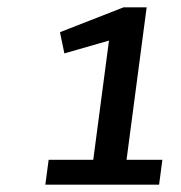

<svg xmlns="http://www.w3.org/2000/svg" viewBox="-20 -941 495 525"><path d="M113 -504H235L278 -830L156 -795L144 -853L318 -921H381L326 -504H424L415 -436H104Z"/></svg>

Font: Rosario SemiBold
Style: Italic
Weight: 600
Italic angle: -8.05°
Designer: Hector Gatti
Foundry: Omnibus Type
Version: Version 1.101; ttfautohint (v1.8.1.43-b0c9)